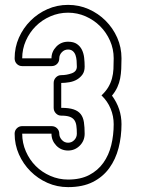

<svg xmlns="http://www.w3.org/2000/svg" viewBox="-20 -752 582 787"><path d="M200 -412Q200 -425 209 -434.5Q218 -444 231 -444Q253 -444 274 -451.5Q295 -459 295 -479Q295 -491 294 -503.5Q293 -516 289.5 -526Q286 -536 278.5 -542.5Q271 -549 259 -549Q244 -549 233.5 -538Q223 -527 223 -513Q223 -499 214 -490Q205 -481 191 -481H71Q58 -481 49 -490Q40 -499 40 -513Q40 -558 57.5 -597.5Q75 -637 105 -667Q135 -697 174.5 -714.5Q214 -732 259 -732Q304 -732 343.5 -714.5Q383 -697 413 -667Q443 -637 460.5 -597.5Q478 -558 478 -513Q478 -490 477 -469.5Q476 -449 472.5 -430.5Q469 -412 461 -394.5Q453 -377 439 -360Q478 -307 478 -243Q478 -192 466 -145.5Q454 -99 428 -63Q402 -27 360.5 -6Q319 15 259 15Q214 15 174.5 -2.5Q135 -20 105 -50Q75 -80 57.5 -119.5Q40 -159 40 -204Q40 -217 49 -226Q58 -235 71 -235H191Q205 -235 214 -226Q223 -217 223 -204Q223 -190 233.5 -178.5Q244 -167 259 -167Q274 -167 284.5 -178Q295 -189 295 -204Q295 -223 293 -237Q291 -251 284.5 -260Q278 -269 265.5 -273.5Q253 -278 231 -278Q218 -278 209 -287.5Q200 -297 200 -310ZM231 -310Q263 -310 282 -303.5Q301 -297 311 -284Q321 -271 324 -251Q327 -231 327 -204Q327 -175 307 -155Q287 -135 259 -135Q230 -135 210.5 -155.5Q191 -176 191 -204H71Q71 -166 86 -131.5Q101 -97 126.5 -71.5Q152 -46 186.5 -31Q221 -16 259 -16Q310 -16 345.5 -34.5Q381 -53 403.5 -84.5Q426 -116 436 -157Q446 -198 446 -243Q446 -276 433.5 -306.5Q421 -337 396 -361Q414 -378 424 -395Q434 -412 439 -430.5Q444 -449 445 -469Q446 -489 446 -513Q446 -551 431 -585Q416 -619 390.5 -644.5Q365 -670 331 -685Q297 -700 259 -700Q221 -700 186.5 -685Q152 -670 126.5 -644.5Q101 -619 86 -585Q71 -551 71 -513H191Q191 -540 210.5 -560.5Q230 -581 259 -581Q282 -581 295.5 -571.5Q309 -562 316 -547.5Q323 -533 325 -515Q327 -497 327 -479Q327 -459 318 -446.5Q309 -434 295.5 -426Q282 -418 264.5 -415Q247 -412 231 -412Z"/></svg>

Font: Lichte PostBus
Style: Regular
Weight: 400
Designer: Peter Wiegel
Version: Version 1.001